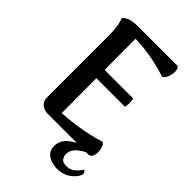

<svg xmlns="http://www.w3.org/2000/svg" viewBox="-257 -790 1063 1063"><g transform="rotate(45 274.0 -258.5)"><path d="M156 0Q127 0 107.5 -16Q88 -32 88 -62V-546Q88 -575 84.5 -606Q81 -637 70 -666Q92 -686 114.5 -691Q137 -696 176 -696H470Q482 -696 486.5 -682.5Q491 -669 488.5 -650Q486 -631 478 -614.5Q470 -598 457 -593Q401 -612 337 -624Q273 -636 205 -638L207 -58Q252 -60 304 -67Q356 -74 402.5 -84.5Q449 -95 480 -106Q491 -99 497 -82Q503 -65 503 -46Q503 -27 495.5 -13.5Q488 0 474 0ZM184 -330V-395H430Q434 -378 433.5 -361Q433 -344 430 -330ZM404 179Q384 179 361 172Q338 165 322 147.5Q306 130 306 100Q306 66 327 41.5Q348 17 381.5 1Q415 -15 452 -24L459 -2Q424 16 404 36.5Q384 57 384 87Q384 103 394 117.5Q404 132 431 132Q463 132 483.5 114.5Q504 97 516 75Q524 80 528 87Q532 94 528 106Q516 134 484 156.5Q452 179 404 179Z"/></g></svg>

Font: Arima SemiBold
Style: Regular
Weight: 600
Designer: Joana Correia and Natanael Gama
Foundry: NDISCOVER
Version: Version 1.101;gftools[0.9.23]